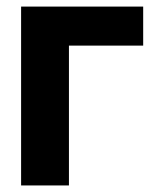

<svg xmlns="http://www.w3.org/2000/svg" viewBox="-20 -566 473 586"><path d="M417 -545.9V-426.8H190.4V0H44.4V-545.9Z"/></svg>

Font: Inter Tight
Style: Bold
Weight: 700
Designer: Rasmus Andersson
Foundry: rsms
Version: Version 3.004; ttfautohint (v1.8.4.7-5d5b)